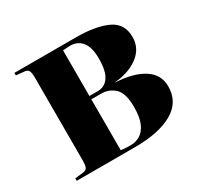

<svg xmlns="http://www.w3.org/2000/svg" viewBox="-117 -658 824 798"><g transform="rotate(-30 294.5 -259.0)"><path d="M38 0V-12L77 -16Q91 -18 96.5 -26.5Q102 -35 102 -62V-457Q102 -483 96.5 -492Q91 -501 77 -502L38 -506V-518H333Q427 -518 482.5 -492.5Q538 -467 538 -402Q538 -348 494 -314.5Q450 -281 381 -275V-274Q466 -270 515 -238.5Q564 -207 564 -150Q564 -75 498.5 -37.5Q433 0 318 0ZM260 -279H300Q334 -279 353 -307Q372 -335 372 -394Q372 -449 351 -474.5Q330 -500 296 -500Q284 -500 275 -499Q266 -498 260 -498ZM308 -16Q331 -16 351.5 -28Q372 -40 385 -68.5Q398 -97 398 -147Q398 -214 371 -238.5Q344 -263 308 -263H260V-19Q273 -17 284 -16.5Q295 -16 308 -16Z"/></g></svg>

Font: Literata 72pt
Style: Bold
Weight: 700
Designer: Latin by Veronika Burian and Jose Scaglione. Greek by Irene Vlachou. Cyrillic by Vera Evstafieva.
Foundry: TypeTogether
Version: Version 3.002